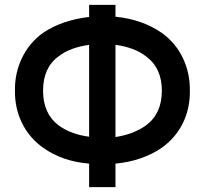

<svg xmlns="http://www.w3.org/2000/svg" viewBox="-20 -770 843 790"><path d="M646 -634.3Q702.6 -593.8 732.4 -531.2Q762.2 -468.8 761.2 -397Q762.2 -324.2 732.4 -263.4Q702.6 -202.6 645 -161.6Q565.4 -107.4 455.1 -96.7V0H346.7V-96.7Q236.3 -106 158.2 -161.6Q101.6 -201.2 71 -262.9Q40.5 -324.7 41.5 -397Q40.5 -468.8 70.1 -530.8Q99.6 -592.8 156.2 -634.3Q234.9 -687.5 346.7 -700.2V-750H455.1V-701.2Q565.4 -690.4 646 -634.3ZM220.7 -254.4Q271.5 -217.3 346.7 -207.5V-585.4Q268.1 -574.7 221.7 -538.6Q157.2 -492.2 157.2 -397Q157.2 -302.7 220.7 -254.4ZM581.1 -254.4Q646 -302.7 646 -397Q646 -490.7 580.1 -538.6Q532.7 -575.2 455.1 -585.4V-206.1Q530.8 -217.8 581.1 -254.4Z"/></svg>

Font: Manrope3 Semibold
Style: Regular
Weight: 600
Width: 4
Designer: Mikhail Sharanda
Foundry: Mikhail Sharanda
Version: Version 3.000;PS 003.000;hotconv 1.0.88;makeotf.lib2.5.64775